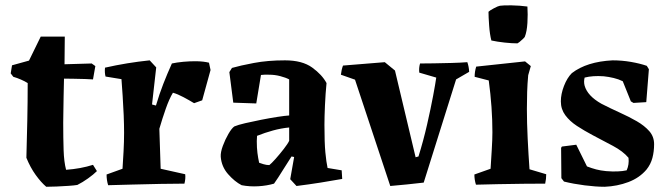

<svg xmlns="http://www.w3.org/2000/svg" viewBox="-20 -703 2557 735"><path d="M157 12Q137 -5 116.5 -33.5Q96 -62 81 -99Q83 -170 84.5 -241.5Q86 -313 86 -385Q75 -392 60 -398.5Q45 -405 31 -409L21 -422L26 -453L91 -471L136 -563H228L227 -457L331 -460L345 -450L336 -399Q327 -400 306 -400.5Q285 -401 262 -401.5Q239 -402 225 -402Q224 -370 223.5 -334Q223 -298 222.5 -270Q222 -242 222 -233Q222 -174 223.5 -128.5Q225 -83 233 -53Q289 -57 336 -72L351 -48Q338 -35 317 -20Q296 -5 276 5Q264 7 242 8.5Q220 10 197 11Q174 12 157 12Z M394 6Q388 -13 388 -35L449 -57Q451 -87 453 -123.5Q455 -160 455 -195Q455 -225 453.5 -262.5Q452 -300 449.5 -336.5Q447 -373 445 -400L384 -410Q380 -425 382 -444Q466 -463 553 -472L578 -445L562 -303L577 -299Q590 -343 605 -381.5Q620 -420 638 -460Q656 -464 682 -466.5Q708 -469 734 -468.5Q760 -468 780 -463L786 -435L754 -319L723 -308Q705 -319 682.5 -331Q660 -343 642 -348Q628 -325 614.5 -286.5Q601 -248 590 -210L595 -57L689 -36Q691 -19 686 0Q648 0 594.5 1Q541 2 487 3.5Q433 5 394 6Z M1029 0Q1002 8 969 10Q936 12 905 6Q878 -8 853 -36.5Q828 -65 825 -103Q824 -120 833 -144.5Q842 -169 854.5 -190.5Q867 -212 877 -219Q891 -225 919 -231.5Q947 -238 980 -244.5Q1013 -251 1042 -255.5Q1071 -260 1087 -261V-399Q1074 -406 1053 -411.5Q1032 -417 1011 -417Q995 -418 979 -416L961 -307L873 -310L858 -427L868 -443Q899 -452 952 -462Q1005 -472 1071 -472Q1137 -472 1175 -444.5Q1213 -417 1230 -385Q1226 -345 1224 -300Q1222 -255 1222 -225Q1222 -157 1225.5 -120Q1229 -83 1234 -60L1288 -51L1290 -18Q1251 -11 1207 -4Q1163 3 1115 9L1091 -17L1106 -102L1096 -104Q1082 -83 1063 -52Q1044 -21 1029 0ZM972 -80Q977 -78 988.5 -74.5Q1000 -71 1011 -71Q1019 -77 1035 -95Q1051 -113 1066.5 -133Q1082 -153 1087 -164V-215Q1056 -212 1025 -203.5Q994 -195 964 -183Q964 -178 963.5 -172.5Q963 -167 963 -163Q963 -137 965.5 -117.5Q968 -98 972 -80Z M1474 9 1339 -398 1285 -417Q1286 -426 1288 -435Q1290 -444 1293 -452L1453 -465L1492 -433L1571 -101L1582 -104Q1601 -165 1615 -226.5Q1629 -288 1638 -336Q1647 -384 1650 -406L1585 -425Q1583 -443 1588 -460Q1606 -460 1639.5 -460.5Q1673 -461 1709 -462Q1745 -463 1769 -465Q1775 -448 1776 -428L1726 -399L1602 -4Q1570 0 1538 3Q1506 6 1474 9Z M1802 4Q1796 -15 1796 -35L1858 -57Q1860 -89 1862.5 -129.5Q1865 -170 1865 -197Q1865 -244 1861.5 -293.5Q1858 -343 1851 -395L1797 -409Q1797 -429 1803 -448L1990 -468L2012 -450L2002 -415Q1999 -382 1998 -351Q1997 -320 1997 -286Q1997 -234 2000 -172.5Q2003 -111 2007 -55L2071 -36Q2071 -27 2070 -18Q2069 -9 2067 0Q2033 0 1984 0.5Q1935 1 1886 2Q1837 3 1802 4ZM1861 -548Q1855 -571 1852.5 -605Q1850 -639 1850 -658Q1855 -663 1871 -671.5Q1887 -680 1894 -681Q1907 -683 1938.5 -682.5Q1970 -682 1999 -678Q2001 -648 1999 -615Q1997 -582 1989 -562Q1989 -561 1982.5 -554.5Q1976 -548 1969 -542.5Q1962 -537 1961 -537Q1940 -537 1912 -540Q1884 -543 1861 -548Z M2295 12Q2261 12 2218 6.5Q2175 1 2139 -8L2129 -21L2128 -137L2131 -142L2186 -149L2227 -66Q2245 -59 2262 -54.5Q2279 -50 2300 -48Q2348 -44 2379 -51Q2389 -73 2386 -99Q2365 -124 2326.5 -144.5Q2288 -165 2248 -186Q2216 -203 2188.5 -221Q2161 -239 2144 -262Q2127 -285 2127 -315Q2127 -343 2139 -374Q2151 -405 2169 -423Q2226 -467 2325 -472Q2361 -472 2395.5 -466Q2430 -460 2456 -451L2464 -438L2454 -312L2405 -309L2395 -315L2364 -392Q2348 -400 2329 -404.5Q2310 -409 2291 -411Q2249 -414 2218 -406Q2214 -390 2218 -375Q2229 -336 2282 -306Q2317 -288 2352.5 -272Q2388 -256 2417.5 -239Q2447 -222 2465.5 -201Q2484 -180 2484 -151Q2484 -123 2477.5 -98.5Q2471 -74 2455 -54Q2428 -22 2385.5 -6Q2343 10 2295 12Z"/></svg>

Font: Labrada
Style: Bold
Weight: 700
Designer: Mercedes Jáuregui
Foundry: Omnibus-Type Team
Version: Version 1.000; ttfautohint (v1.8.4.7-5d5b)